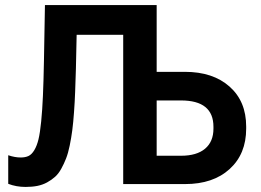

<svg xmlns="http://www.w3.org/2000/svg" viewBox="-20 -720 1020 751"><path d="M80.1 11.2Q43.5 11.2 12.2 -1V-112.8Q38.1 -104 61 -104Q79.1 -104 91.6 -109.9Q104 -115.7 114.3 -132.8Q124.5 -149.9 130.6 -175.3Q136.7 -200.7 141.1 -245.1Q145.5 -289.6 147.9 -345Q150.4 -400.4 151.9 -481.9L155.8 -700.2H592.8V-439H703.1Q813 -439 877.9 -381.3Q942.9 -323.7 942.9 -225.1V-216.8Q942.9 -117.7 878.2 -58.8Q813.5 0 704.1 0H461.9V-584H279.8L276.9 -451.2Q275.4 -399.4 273.9 -360.6Q272.5 -321.8 269.5 -281Q266.6 -240.2 262.7 -210.4Q258.8 -180.7 252.7 -150.9Q246.6 -121.1 238.5 -100.3Q230.5 -79.6 219.7 -60.1Q209 -40.5 195.3 -28.3Q181.6 -16.1 164.3 -6.6Q147 2.9 126.2 7.1Q105.5 11.2 80.1 11.2ZM592.8 -110.8H688Q749.5 -110.8 782.2 -138.4Q814.9 -166 814.9 -216.8V-224.1Q814.9 -327.1 688 -327.1H592.8Z"/></svg>

Font: Fixel Text SemiBold
Style: Regular
Weight: 600
Width: 4
Designer: AlfaBravo + MacPaw
Foundry: Kyrylo Tkachov, Marchela Mozhyna, Serhii Makarenko, Maria Weinstein, Zakhar Kryvoshyya
Version: Version 1.211